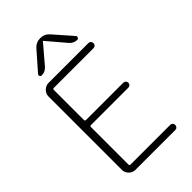

<svg xmlns="http://www.w3.org/2000/svg" viewBox="-280 -1046 1140 1140"><g transform="rotate(-45 289.5 -476.5)"><path d="M356 -927 457 -812Q462 -806 458.5 -798Q455 -790 447 -790Q418 -790 398 -813L300 -928Q299 -929 298 -929L296 -928L198 -813Q178 -790 149 -790Q140 -790 136.5 -797.5Q133 -805 139 -812L240 -927Q263 -953 298 -953Q333 -953 356 -927ZM145 0Q122 0 105 -17Q88 -34 88 -57V-673Q88 -696 105 -713Q122 -730 145 -730H480Q489 -730 495 -723.5Q501 -717 501 -708Q501 -699 495 -693Q489 -687 480 -687H147Q138 -687 138 -678V-426Q138 -417 147 -417H460Q469 -417 475 -411Q481 -405 481 -396Q481 -387 475 -381Q469 -375 460 -375H147Q138 -375 138 -367V-52Q138 -43 147 -43H480Q489 -43 495 -37Q501 -31 501 -22Q501 -13 495 -6.5Q489 0 480 0Z"/></g></svg>

Font: Rounded Mplus 1c Light
Style: Regular
Weight: 300
Version: Version 1.059.20150529